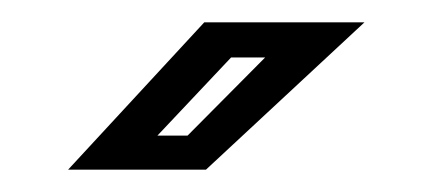

<svg xmlns="http://www.w3.org/2000/svg" viewBox="-20 -708 384 172"><path d="M41 -556 163 -688H306.5L164.5 -556ZM121 -586.5H148L217.5 -656.5H187Z"/></svg>

Font: Tourney Thin SemiBold
Style: Regular
Weight: 600
Version: Version 1.015